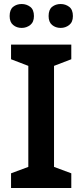

<svg xmlns="http://www.w3.org/2000/svg" viewBox="-20 -936 410 956"><path d="M335 0H35V-73L121 -105V-608L35 -641V-714H335V-641L249 -608V-105L335 -73ZM28 -856Q28 -888 45.5 -902Q63 -916 88 -916Q112 -916 130.5 -902Q149 -888 149 -856Q149 -826 130.5 -811.5Q112 -797 88 -797Q63 -797 45.5 -811.5Q28 -826 28 -856ZM222 -856Q222 -888 239.5 -902Q257 -916 282 -916Q306 -916 324.5 -902Q343 -888 343 -856Q343 -826 324.5 -811.5Q306 -797 282 -797Q257 -797 239.5 -811.5Q222 -826 222 -856Z"/></svg>

Font: Noto Sans Bassa Vah SemiBold
Style: Regular
Weight: 600
Designer: Monotype Design Team
Foundry: Monotype Imaging Inc.
Version: Version 2.002; ttfautohint (v1.8.4.7-5d5b)